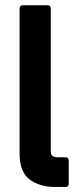

<svg xmlns="http://www.w3.org/2000/svg" viewBox="-20 -722 298 742"><path d="M55.7 -689.9Q55.7 -694.8 59.1 -698.2Q62.5 -701.7 67.4 -701.7H164.6Q169.9 -701.7 173.1 -698.2Q176.3 -694.8 176.3 -689.9V-136.2Q176.3 -114.3 201.2 -114.3H233.9Q239.3 -114.3 242.4 -110.8Q245.6 -107.4 245.6 -102.5V-11.2Q245.6 -6.3 242.4 -2.9Q239.3 0.5 233.9 0.5H191.4Q135.3 0.5 95.7 -27.3Q55.7 -56.6 55.7 -127.9Z"/></svg>

Font: Alte DIN 1451 Mittelschrift
Style: Bold
Weight: 700
Designer: Peter Wiegel
Foundry: Peter Wiegel
Version: Version 1.003